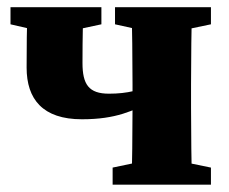

<svg xmlns="http://www.w3.org/2000/svg" viewBox="-20 -503 624 523"><path d="M8.6 -436.8 95.1 -416.8H162.7L256.2 -436.8V-483.4H8.6V-436.8ZM203 -178.1C297.2 -178.1 341.5 -201.3 398.3 -228.4V-273.8C362.2 -258 328.4 -247.8 277 -247.8C221.8 -247.8 204.7 -273 204.7 -331.5C204.7 -409.4 206.1 -442.9 207.4 -483.4H55.5C52.8 -428.8 52.5 -373.4 52.5 -318.8C52.5 -232.9 96.4 -178.1 203 -178.1ZM286.8 0H554.6V-46.5L457.3 -66.5H382.4L286.8 -46.5V0ZM293.3 -436.8 384.1 -416.8H458.9L554.6 -436.8V-483.4H293.3V-436.8ZM338 0H503.4C501.4 -45 500.4 -147.4 500.4 -210V-273.4C500.4 -335.9 501.4 -438.4 503.4 -483.4H338C340 -438.4 341 -335.9 341 -273.4V-210C341 -147.4 340 -45 338 0Z"/></svg>

Font: Source Serif Variable
Style: Regular
Weight: 389
Designer: Frank Grießhammer
Foundry: Adobe Systems Incorporated
Version: Version 3.001;hotconv 1.0.111;makeotfexe 2.5.65597